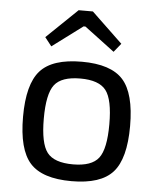

<svg xmlns="http://www.w3.org/2000/svg" viewBox="-52 -762 673 820"><g transform="rotate(5 284.0 -352.0)"><path d="M446 -590 416 -553 287 -650H279L149 -553L120 -590L252 -717H313ZM285 -499Q410 -499 462 -441Q514 -383 514 -243Q514 -103 462 -45Q410 13 285 13Q159 13 107 -45Q55 -103 55 -243Q55 -383 107 -441Q159 -499 285 -499ZM285 -427Q204 -427 174 -388Q144 -349 144 -243Q144 -137 174 -98Q204 -59 285 -59Q365 -59 395 -98Q425 -137 425 -243Q425 -349 395 -388Q365 -427 285 -427Z"/></g></svg>

Font: Exo 2
Style: Regular
Weight: 400
Designer: Natanael Gama
Version: Version 1.001;PS 001.001;hotconv 1.0.70;makeotf.lib2.5.58329